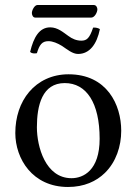

<svg xmlns="http://www.w3.org/2000/svg" viewBox="-20 -735 544 765"><path d="M344 -665C357 -665 368 -686 368 -698C368 -704 364 -715 354 -715H129C118 -715 107 -695 107 -683C107 -676 111 -665 120 -665ZM304 -573C285 -573 268 -580 252 -592C232 -606 210 -626 180 -626C137 -626 114 -587 100 -528C106 -522 116 -521 127 -523C137 -556 147 -571 173 -571C190 -571 209 -563 227 -552C248 -538 269 -520 291 -520C337 -520 366 -559 378 -619C372 -623 362 -626 351 -625C337 -583 326 -573 304 -573ZM41 -205C41 -103 109 10 251 10C315.4 10 363.8 -12.7 397.9 -46C442.7 -89.8 463 -152.7 463 -214C463 -318 406 -439 253 -439C187.2 -439 132.9 -412 96.3 -369C60 -326.4 41 -268.2 41 -205ZM238 -404C324 -404 377 -326 377 -182C377 -56 312 -25 265 -25C161 -25 127 -151 127 -228C127 -315 148 -404 238 -404Z"/></svg>

Font: Libertinus Math
Style: Regular
Weight: 400
Designer: Philipp H. Poll
Foundry: Khaled Hosny
Version: Version 6.2